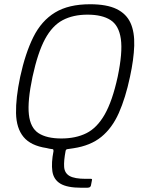

<svg xmlns="http://www.w3.org/2000/svg" viewBox="-20 -696 665 904"><path d="M75 -334Q99 -445 137 -521.5Q175 -598 239 -637Q303 -676 404 -676Q483 -676 529 -653.5Q575 -631 594.5 -588Q614 -545 612 -481Q610 -417 592 -334Q571 -235 539.5 -164Q508 -93 457 -51.5Q406 -10 326 2Q319 3 312.5 4Q306 5 299 6Q295 6 292.5 8Q290 10 289 14Q280 61 282 90Q284 119 307.5 132.5Q331 146 384 146H408Q415 146 413 152L408 178Q407 181 405 183.5Q403 186 398 187Q395 188 385.5 188Q376 188 364 188Q296 188 264 168.5Q232 149 226.5 110Q221 71 232 15Q232 11 231 8.5Q230 6 225 6Q218 5 212 4Q206 3 199 1Q125 -10 91 -51Q57 -92 55.5 -163Q54 -234 75 -334ZM133 -334Q109 -220 116 -157Q123 -94 161.5 -69Q200 -44 269 -44Q337 -44 387 -69Q437 -94 473 -157Q509 -220 534 -334Q558 -449 549 -512.5Q540 -576 500.5 -601.5Q461 -627 392 -627Q324 -627 275 -601Q226 -575 192 -512Q158 -449 133 -334Z"/></svg>

Font: Glory Thin Light
Style: Italic
Weight: 300
Italic angle: -12°
Version: Version 1.011